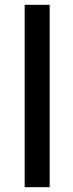

<svg xmlns="http://www.w3.org/2000/svg" viewBox="-20 -778 302 798"><path d="M82.5 0V-758H186.5V0Z"/></svg>

Font: Expletus Sans Medium
Style: Regular
Weight: 500
Version: Version 7.500